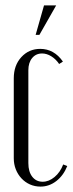

<svg xmlns="http://www.w3.org/2000/svg" viewBox="-20 -683 269 711"><path d="M31 -393Q31 -441 59 -471.5Q87 -502 129 -502Q180 -502 213 -455L199 -446Q187 -464 170 -474.5Q153 -485 136 -485Q113 -485 99 -468Q85 -451 85 -423V-79Q85 -47 99.5 -28.5Q114 -10 138 -10Q161 -10 182 -27.5Q203 -45 214 -74L229 -68Q215 -33 188.5 -12.5Q162 8 130 8Q109 8 91 0Q73 -8 59.5 -22.5Q46 -37 38.5 -56Q31 -75 31 -97ZM112 -554 143 -663H188L126 -554Z"/></svg>

Font: Moniqa Cond Heading
Style: Regular
Weight: 400
Width: 3
Designer: Rajesh Rajput
Foundry: Rajesh Rajput
Version: Version 1.000